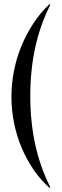

<svg xmlns="http://www.w3.org/2000/svg" viewBox="-20 -785 276 856"><path d="M199 -765H205Q159 -674 137 -573Q115 -472 115 -357Q115 -242 137 -141Q159 -40 205 51H199Q160 16 129 -29.5Q98 -75 76 -127.5Q54 -180 42.5 -237.5Q31 -295 31 -353Q31 -412 42.5 -470Q54 -528 76 -581Q98 -634 129 -681Q160 -728 199 -765Z"/></svg>

Font: Moniqa SemBd Narrow Display
Style: Regular
Weight: 600
Width: 4
Designer: Rajesh Rajput
Foundry: Rajesh Rajput
Version: Version 1.000